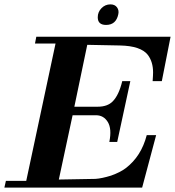

<svg xmlns="http://www.w3.org/2000/svg" viewBox="-33 -858 800 878"><path d="M747 -690 707 -487H665Q666 -501 666.5 -511Q667 -521 667 -527Q667 -575 643 -607Q611 -648 516 -650L366 -653L307 -370H414Q459 -370 483 -395Q511 -424 526 -487H563L503 -209H467Q479 -269 460 -300Q441 -331 406 -331H299L236 -37L404 -40Q433 -42 475 -55Q517 -70 542 -89Q613 -143 638 -240H681L617 0H-13L-6 -31H87L221 -659H127L133 -690ZM508 -793Q498 -744 452 -744Q414 -744 414 -779Q414 -803 431 -820.5Q448 -838 472 -838Q492 -838 502 -824.5Q512 -811 508 -793Z"/></svg>

Font: GFS Didot
Style: Bold Italic
Weight: 700
Italic angle: -12°
Designer: Designed by Takis Katsoulidis and George D. Matthiopoulos.
Foundry: Designed by Takis Katsoulidis and George D. Matthiopoulos.
Version: Version 1.0